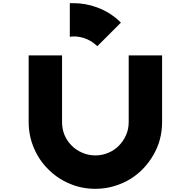

<svg xmlns="http://www.w3.org/2000/svg" viewBox="-20 -1187 1199 1207"><path d="M370.1 -419.9Q370.1 -376 385.7 -337.9Q402.3 -299.8 430.7 -271.5Q460 -242.2 498 -226.6Q536.1 -210 579.1 -210Q579.1 -139.6 579.1 0Q492.2 0 416 -33.2Q339.8 -65.4 283.2 -123Q225.6 -179.7 193.4 -255.9Q160.2 -333 160.2 -419.9Q212.9 -419.9 264.6 -419.9Q317.4 -419.9 370.1 -419.9ZM579.1 -210Q623 -210 661.1 -226.6Q699.2 -242.2 727.5 -271.5Q755.9 -299.8 772.5 -337.9Q789.1 -376 789.1 -419.9Q859.4 -419.9 999 -419.9Q999 -306.6 944.3 -212.9Q889.6 -118.2 800.8 -62.5Q752.9 -33.2 696.3 -16.6Q640.6 0 579.1 0Q579.1 -52.7 579.1 -104.5Q579.1 -157.2 579.1 -210ZM370.1 -418.9Q299.8 -418.9 160.2 -418.9Q160.2 -558.6 160.2 -838.9Q229.5 -838.9 370.1 -838.9Q370.1 -699.2 370.1 -418.9ZM999 -418.9Q928.7 -418.9 789.1 -418.9Q789.1 -558.6 789.1 -838.9Q859.4 -838.9 999 -838.9Q999 -699.2 999 -418.9ZM418.9 -1167Q431.6 -1167 443.4 -1167Q517.6 -1167 589.8 -1140.6Q673.8 -1110.4 740.2 -1044.9Q690.4 -995.1 591.8 -896.5Q560.5 -926.8 522.5 -942.4Q483.4 -958 443.4 -958Q437.5 -958 430.7 -957Q424.8 -957 418.9 -956.1Q418.9 -1008.8 418.9 -1061.5Q418.9 -1114.3 418.9 -1167Z"/></svg>

Font: CornerV20
Style: Regular
Weight: 400
Designer: Olivier Tavernier
Version: Version 20